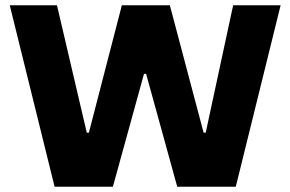

<svg xmlns="http://www.w3.org/2000/svg" viewBox="-20 -708 1100 728"><path d="M187 0 17 -688H196L309 -205H317L442 -688H624L752 -205H760L864 -688H1044L874 0H652L534 -428H526L408 0Z"/></svg>

Font: Saira SemiExpanded
Style: Bold
Weight: 700
Width: 6
Designer: Hector Gatti with collaboration of the Omnibus-Type team
Foundry: Omnibus-Type
Version: Version 1.101